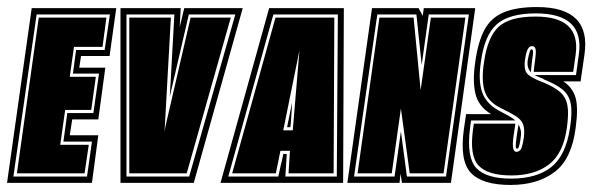

<svg xmlns="http://www.w3.org/2000/svg" viewBox="-49 -519 1681 545"><path d="M-29 0 41 -496H281L262 -360H181L176 -327H250L230 -180H156L149 -135H230L212 0ZM-11 -18H198L212 -117H131L142 -198H216L232 -310H158L167 -377H248L263 -478H55ZM-1 -27 61 -469H253L242 -386H161L149 -301H223L210 -207H136L122 -108H203L191 -27Z M293 0V-496H464L461 -442L474 -496H640L501 0ZM310 -18H488L619 -478H487L433 -245L446 -478H310ZM318 -27V-469H436L419 -162L418 -145L421 -162L492 -469H606L481 -27Z M577 0 715 -496H927L925 0ZM599 -18H741L748 -50Q750 -58 752 -66.5Q754 -75 755 -82H765L761 -18H907L910 -478H727ZM610 -27 733 -469H900L898 -27H770L774 -91H747L734 -27ZM755 -149H782L801 -376ZM766 -158 780 -228Q780 -222 779 -206.5Q778 -191 777 -176.5Q776 -162 775 -158Z M937 0 1007 -496H1139L1151 -474L1154 -496H1300L1231 0H1092L1088 -26L1085 0ZM956 -18H1071L1089 -146L1106 -18H1217L1282 -478H1168L1148 -335L1133 -478H1022ZM966 -27 1028 -469H1125L1145 -263L1174 -469H1272L1210 -27H1114L1089 -211L1063 -27Z M1400 6Q1320 6 1287.5 -28.5Q1255 -63 1268 -154L1274 -195H1345Q1309 -217 1300.5 -253Q1292 -289 1300 -343Q1308 -401 1326.5 -435Q1345 -469 1381 -484Q1417 -499 1475 -499Q1630 -499 1610 -364L1599 -288H1550Q1576 -271 1584.5 -242.5Q1593 -214 1585 -156Q1574 -68 1525.5 -31Q1477 6 1400 6ZM1402 -12Q1474 -12 1515.5 -44.5Q1557 -77 1569 -156Q1576 -201 1571 -225.5Q1566 -250 1547.5 -265Q1529 -280 1494 -294V-295L1486 -298L1477 -302Q1473 -303 1469 -306H1586L1594 -364Q1611 -481 1472 -481Q1396 -481 1361 -450Q1326 -419 1316 -343Q1308 -291 1319.5 -257.5Q1331 -224 1369 -204Q1384 -196 1395 -190Q1406 -184 1414 -177H1288L1285 -154Q1275 -72 1303 -42Q1331 -12 1402 -12ZM1403 -21Q1336 -21 1309.5 -49Q1283 -77 1294 -154L1296 -168H1414L1409 -135Q1405 -106 1408 -97Q1410 -88 1417 -88Q1425 -88 1430 -96Q1432 -100 1434 -108Q1436 -116 1438 -129Q1441 -154 1435.5 -167Q1430 -180 1415 -189.5Q1400 -199 1373 -212Q1336 -230 1326.5 -261Q1317 -292 1325 -343Q1335 -414 1366.5 -443Q1398 -472 1471 -472Q1600 -472 1585 -364L1578 -315H1466L1467 -326Q1469 -342 1470.5 -353.5Q1472 -365 1472 -373Q1472 -388 1461 -388Q1452 -388 1447.5 -376Q1443 -364 1441 -348Q1437 -317 1451.5 -306Q1466 -295 1491 -286Q1523 -273 1540 -258.5Q1557 -244 1561.5 -220.5Q1566 -197 1560 -156Q1550 -83 1509 -52Q1468 -21 1403 -21ZM1458 -314Q1446 -326 1449 -348Q1450 -355 1451.5 -360.5Q1453 -366 1454 -370Q1456 -379 1460 -379Q1465 -379 1464 -366Q1463 -359 1461.5 -349Q1460 -339 1459 -326ZM1418 -97Q1415 -97 1415 -104Q1415 -107 1415.5 -114.5Q1416 -122 1418 -135L1423 -166Q1427 -158 1429 -149.5Q1431 -141 1429 -129Q1428 -119 1426.5 -112.5Q1425 -106 1424 -103Q1423 -97 1418 -97Z"/></svg>

Font: Alumni Sans Collegiate One SC
Style: Italic
Weight: 400
Italic angle: -8°
Designer: Robert E. Leuschke
Foundry: Robert E. Leuschke
Version: Version 1.100